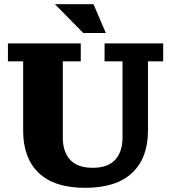

<svg xmlns="http://www.w3.org/2000/svg" viewBox="-20 -890 819 920"><path d="M388 10Q240 10 165.5 -61.5Q91 -133 91 -263V-596H18V-682H367V-596H281V-230Q281 -163 316 -124.5Q351 -86 424 -86Q497 -86 532 -124.5Q567 -163 567 -230V-596H481V-682H762V-596H689V-263Q689 -133 613 -61.5Q537 10 388 10ZM379 -732 243 -870H428L487 -732Z"/></svg>

Font: Montagu Slab 144pt
Style: Bold
Weight: 700
Designer: Florian Karsten
Foundry: Florian Karsten
Version: Version 1.000